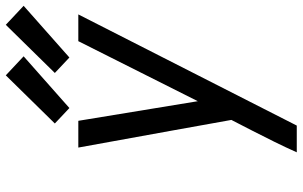

<svg xmlns="http://www.w3.org/2000/svg" viewBox="-206 -812 1019 646"><g transform="rotate(-90 303.0 -489.5)"><path d="M113 0H203L577 -735H487L285 -333L219 -735H129L185 -426L222 -220L186 -150Q167 -113 148.5 -75.5Q130 -38 113 0ZM432 -765 606 -919 542 -979 380 -814ZM262 -765 436 -919 372 -979 210 -814Z"/></g></svg>

Font: Iosevka Sparkle Oblique
Style: Regular
Weight: 400
Italic angle: -9°
Designer: Belleve Invis
Foundry: Belleve Invis
Version: Version 4.5.0; ttfautohint (v1.8.3)